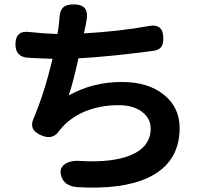

<svg xmlns="http://www.w3.org/2000/svg" viewBox="-20 -807 893 869"><path d="M329 40Q270 35 257 -11Q246 -48 278 -67Q306 -83 352 -78Q488 -71 570 -104Q662 -142 662 -225Q662 -270 625 -299Q585 -331 517 -331Q433 -331 363 -302Q292 -272 248 -215Q221 -174 173 -192Q107 -216 132 -271Q180 -383 218 -541Q172 -542 102 -546Q50 -552 50 -606Q50 -671 114 -662Q178 -655 240 -653Q241 -660 243 -671Q245 -685 246 -692Q247 -708 249 -723Q250 -758 265.5 -773Q281 -788 316 -787Q355 -786 367 -765Q379 -746 370 -706Q370 -703 368.5 -696Q367 -689 366 -685L360 -656Q521 -665 652 -689Q718 -702 719 -637Q720 -609 711 -596Q701 -581 675 -577Q471 -550 335 -543Q312 -437 291 -375Q399 -436 532 -436Q650 -436 721.5 -378.5Q793 -321 793 -228Q793 -69 649 -2Q531 52 329 40Z"/></svg>

Font: GenSenRounded JP B
Style: Regular
Weight: 700
Version: Version 1.501;PS 1;hotconv 16.6.51;makeotf.lib2.5.65220